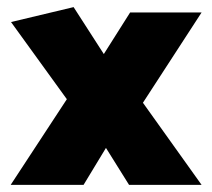

<svg xmlns="http://www.w3.org/2000/svg" viewBox="-20 -520 597 540"><path d="M215 0 278 -104 343 0H547L382 -231L547 -485H346L272 -368L187 -500L11 -458L168 -241L10 0Z"/></svg>

Font: Catamaran Black
Style: Regular
Weight: 900
Designer: Pria Ravichandran
Version: Version 2.000